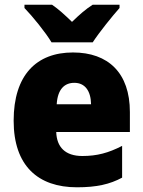

<svg xmlns="http://www.w3.org/2000/svg" viewBox="-20 -786 608 816"><path d="M199 -606H374C402 -649 457 -717 488 -752V-766H374C344 -747 318 -724 286 -693C254 -724 230 -746 201 -766H84V-752C118 -717 174 -648 199 -606ZM290 -563C135 -563 38 -467 38 -273C38 -81 142 10 307 10C391 10 447 -3 499 -31V-166C441 -136 392 -123 330 -123C257 -123 221 -161 219 -225H532V-310C532 -476 440 -563 290 -563ZM296 -434C341 -434 366 -400 367 -343H221C225 -408 255 -434 296 -434Z"/></svg>

Font: Noto Sans Georgian SemiCondensed Black
Style: Regular
Weight: 900
Width: 4
Designer: Monotype Design Team, Akaki Razmadze
Foundry: Google LLC
Version: Version 2.005